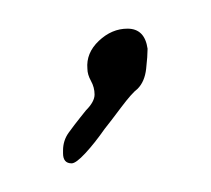

<svg xmlns="http://www.w3.org/2000/svg" viewBox="-20 -60 147 134"><path d="M30 54Q24 54 24 47V45Q24 38 28 32.5Q32 27 36 22L40 17Q46 11 46 6Q46 1 43.5 -3.5Q41 -8 41 -12Q40 -23 49 -31.5Q58 -40 69 -40Q81 -40 83 -26Q83 -21 82 -12Q81 -3 76 2Q72 5 64.5 15Q57 25 53 30Q46 40 39.5 47Q33 54 30 54Z"/></svg>

Font: Qwitcher Grypen
Style: Bold
Weight: 700
Designer: Robert E. Leuschke
Foundry: Robert E. Leuschke
Version: Version 1.100; ttfautohint (v1.8.3)